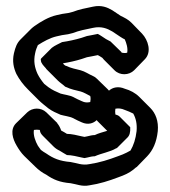

<svg xmlns="http://www.w3.org/2000/svg" viewBox="-20 -568 562 634"><path d="M410 -141V-148L375 -183C371 -187 365 -189 361 -190C360 -196 360 -203 361 -209C371 -211 381 -210 392 -205C401 -202 412 -197 420 -193C429 -177 433 -158 431 -135C428 -109 421 -88 411 -71C403 -66 394 -62 385 -58L369 -52C340 -41 309 -31 275 -26C251 -21 233 -30 213 -33C177 -36 156 -45 133 -61C127 -64 119 -70 115 -73C111 -79 108 -82 105 -87C97 -101 89 -122 92 -139C98 -140 106 -140 111 -139C111 -138 112 -138 112 -137C112 -131 116 -125 122 -119L157 -84C163 -78 171 -73 176 -71C185 -65 193 -61 201 -56C215 -56 237 -51 249 -48L259 -46L269 -48C277 -50 285 -52 293 -52C315 -62 343 -66 363 -78C364 -78 366 -79 367 -80L402 -115C406 -119 409 -127 409 -131C410 -134 410 -138 410 -141ZM334 -136C321 -132 305 -128 293 -122C285 -122 277 -120 269 -118L259 -116L249 -118C237 -121 215 -126 201 -126C195 -130 189 -133 182 -137C179 -146 175 -154 169 -161V-162L133 -197C115 -214 87 -213 70 -197L69 -196L33 -161C12 -140 22 -109 35 -87C42 -75 50 -63 60 -53L96 -18C107 -7 119 2 133 9C156 25 177 34 213 37C233 40 251 49 275 44C309 39 340 29 369 18L385 12C403 5 417 -4 430 -16H431L466 -52C485 -72 497 -98 501 -135C504 -168 494 -194 476 -212L440 -248C427 -261 410 -270 392 -275C371 -284 352 -280 339 -268L338 -267L302 -232C297 -227 294 -221 292 -214C286 -195 291 -180 302 -168L303 -167ZM400 -394C393 -392 388 -393 382 -394C382 -395 381 -394 381 -395V-396L345 -431C342 -433 331 -438 330 -439C322 -444 311 -452 303 -456L283 -452C277 -451 272 -450 267 -449L249 -443C229 -437 206 -432 185 -429C174 -423 161 -418 151 -410L116 -375C115 -374 115 -373 115 -372C114 -371 114 -370 115 -369C115 -359 125 -350 131 -343C132 -341 134 -339 136 -337L171 -302C178 -295 189 -288 195 -282C197 -281 199 -280 200 -280C211 -274 233 -269 246 -266C257 -263 268 -256 278 -251C280 -244 279 -236 278 -231C268 -229 260 -229 250 -234C241 -238 232 -242 223 -247C222 -248 222 -248 221 -248C212 -253 190 -256 180 -259C164 -266 154 -270 140 -280C136 -283 129 -289 126 -291C117 -302 110 -312 104 -324C95 -344 90 -365 96 -392C98 -403 102 -412 105 -419C124 -431 145 -443 167 -448L185 -452C191 -453 198 -454 205 -455L221 -459C241 -467 263 -471 287 -476C315 -482 334 -474 351 -464L378 -446C383 -443 389 -439 392 -438C397 -427 403 -409 400 -394ZM188 -359C207 -362 230 -367 249 -373L267 -379C272 -380 277 -381 283 -382L303 -386C307 -384 312 -381 318 -377C319 -376 321 -373 323 -371L358 -336C376 -318 406 -319 423 -336L458 -372C482 -396 469 -436 449 -457L414 -493C403 -504 392 -509 378 -516L351 -534C334 -544 315 -552 287 -546C263 -541 241 -537 221 -529L205 -525C198 -524 191 -523 185 -522L167 -518C140 -512 114 -496 94 -482C90 -479 86 -476 83 -473L48 -438C36 -426 31 -413 26 -392C20 -365 25 -344 34 -324C44 -305 57 -288 72 -273L107 -238C117 -228 129 -219 140 -210C154 -200 164 -196 180 -189C190 -186 212 -183 221 -178C222 -178 222 -178 223 -177C232 -172 241 -168 250 -164C270 -155 288 -160 300 -172L301 -173L336 -208C340 -212 343 -217 345 -221C355 -241 348 -261 336 -273L300 -308C296 -312 292 -315 287 -317C273 -323 261 -332 246 -336C233 -339 211 -344 200 -350C196 -350 190 -355 188 -359Z"/></svg>

Font: Dictator
Style: Chalk
Weight: 500
Version: Version MIL.1277